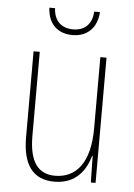

<svg xmlns="http://www.w3.org/2000/svg" viewBox="-52 -755 563 805"><g transform="rotate(5 229.0 -352.5)"><path d="M336 -715H312C309 -666 282 -633 230 -633C178 -633 149 -665 147 -715H123C126 -645 169 -609 229 -609C292 -609 332 -649 336 -715ZM380 -527H354V-227C354 -82 296 -15 208 -15C138 -15 99 -62 99 -173V-527H73V-166C73 -49 117 10 207 10C300 10 339 -53 356 -112H358L360 0H380Z"/></g></svg>

Font: Noto Sans Gujarati Condensed Thin
Style: Regular
Weight: 100
Width: 3
Designer: Jelle Bosma - Monotype Design Team, Universal Thirst
Foundry: Monotype Imaging Inc.
Version: Version 2.106